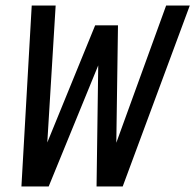

<svg xmlns="http://www.w3.org/2000/svg" viewBox="-20 -670 702 690"><path d="M57 0 94 -650H180L150 -158L322 -579H404L398 -157L577 -650H662L421 0H327L333 -435L155 0Z"/></svg>

Font: Sometype Mono Medium
Style: Italic
Weight: 500
Italic angle: -12°
Monospace: yes
Designer: Ryoichi Tsunekawa
Foundry: Dharma Type
Version: Version 1.000; ttfautohint (v1.8.3)